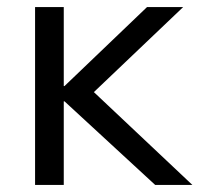

<svg xmlns="http://www.w3.org/2000/svg" viewBox="-20 -522 563 542"><path d="M79 0H160V-236H162L418 0H523L245 -262L497 -502H395L162 -279H160V-502H79Z"/></svg>

Font: Poppy and Pepper
Style: Regular
Weight: 400
Designer: Thy Ha
Foundry: Thy Ha
Version: Version 0.001;Glyphs 3.2 (3227)